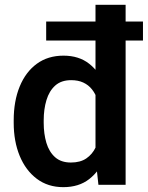

<svg xmlns="http://www.w3.org/2000/svg" viewBox="-20 -770 616 800"><path d="M172.4 -601.1V-680.2H575.7V-601.1ZM243.7 9.8Q179.7 9.8 133.3 -25.1Q86.9 -60.1 62 -120.6Q37.1 -181.2 37.1 -258.3V-268.6Q37.1 -348.6 62 -409.4Q86.9 -470.2 133.3 -504.2Q179.7 -538.1 244.6 -538.1Q308.6 -538.1 351.3 -504.6Q394 -471.2 418.7 -412.4Q443.4 -353.5 451.7 -276.4V-247.6Q443.4 -173.3 418.9 -115.2Q394.5 -57.1 351.6 -23.7Q308.6 9.8 243.7 9.8ZM275.4 -92.8Q314.5 -92.8 339.6 -109.9Q364.7 -127 378.7 -156.2Q392.6 -185.5 397.5 -222.7V-300.8Q394.5 -330.1 386 -355Q377.4 -379.9 363 -397.9Q348.6 -416 327.1 -426Q305.7 -436 276.4 -436Q235.4 -436 210.2 -413.6Q185.1 -391.1 173.6 -353Q162.1 -314.9 162.1 -268.6V-258.3Q162.1 -212.4 173.3 -174.8Q184.6 -137.2 209.5 -115Q234.4 -92.8 275.4 -92.8ZM390.1 0 377.9 -111.8V-750H503.4V0Z"/></svg>

Font: Heebo SemiBold
Style: Regular
Weight: 600
Designer: Oded Ezer
Foundry: Ezer Type House
Version: Version 3.100